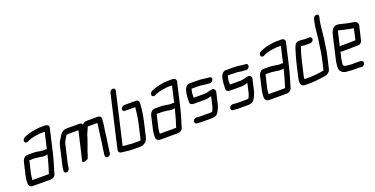

<svg xmlns="http://www.w3.org/2000/svg" viewBox="-24 -1523 4591 2350"><g transform="rotate(-20 2271.0 -348.5)"><path d="M141 -85C141 -90 142 -96 143 -101L183 -271H252C257 -271 260 -271 265 -270L285 -267C292 -266 298 -266 306 -265C330 -263 348 -256 372 -256C388 -256 403 -258 416 -263L413 -253C402 -204 386 -149 373 -104C365 -79 356 -56 350 -30H137C136 -31 136 -31 136 -32C137 -47 137 -67 141 -85ZM388 -326C361 -326 335 -334 309 -337L289 -339C281 -340 274 -341 267 -341H181C149 -341 121 -310 113 -274L73 -101C66 -71 65 -43 65 -18C62 15 81 40 119 40H347C352 39 358 38 365 37C385 34 409 14 414 -7C417 -14 418 -21 419 -27C420 -32 421 -38 424 -45C435 -79 443 -103 453 -140C462 -173 475 -217 483 -252L553 -556C560 -585 540 -605 508 -605H438C431 -605 422 -604 415 -603C398 -601 375 -599 359 -595C337 -591 315 -588 295 -581C266 -569 217 -562 203 -530C194 -509 204 -492 220 -488C232 -485 245 -492 256 -497C270 -506 290 -509 306 -516C327 -523 349 -524 371 -529L390 -531C401 -532 411 -535 422 -535H479L430 -324C418 -332 405 -326 388 -326Z M1073 -53 1070 -41C1068 -34 1068 -26 1068 -17V-7C1068 2 1072 10 1079 15C1102 32 1139 8 1140 -22L1139 -32C1139 -37 1141 -40 1141 -42C1142 -47 1143 -51 1143 -56C1145 -65 1144 -76 1147 -87C1153 -112 1153 -132 1157 -158L1162 -186C1166 -214 1170 -245 1173 -273C1179 -324 1191 -380 1193 -427C1199 -467 1185 -485 1144 -485H1013C984 -485 966 -477 948 -457C943 -473 931 -481 915 -481H753C712 -484 690 -468 667 -444C655 -431 650 -421 641 -406L632 -391C618 -369 604 -347 597 -317L541 -73C537 -56 534 -39 534 -26L531 -11C527 8 539 24 558 24C577 24 597 8 601 -11L602 -18C606 -37 605 -51 610 -71L667 -317C669 -325 674 -334 676 -340C682 -354 697 -372 703 -386C709 -398 714 -403 722 -411H873L786 -36C783 -25 792 -22 803 -23C822 -25 842 -34 858 -41C866 -62 874 -78 880 -99C891 -145 911 -183 925 -229C931 -250 941 -269 947 -291C951 -308 956 -325 962 -338C975 -362 985 -390 996 -415H1121C1121 -397 1117 -376 1114 -355C1112 -328 1104 -295 1102 -267L1098 -241C1095 -225 1095 -201 1091 -183C1085 -148 1084 -117 1076 -83C1075 -75 1072 -59 1073 -53Z M1489 -439H1623C1617 -380 1610 -313 1595 -246L1550 -50C1548 -43 1545 -39 1542 -34C1538 -34 1531 -32 1527 -32H1441C1409 -32 1382 -40 1353 -38C1341 -38 1329 -44 1315 -44L1469 -710C1473 -728 1460 -745 1442 -745C1424 -745 1403 -728 1399 -710L1246 -46C1242 -30 1240 -18 1240 -10C1240 6 1254 24 1275 24C1278 24 1281 24 1286 25C1305 25 1322 32 1341 32C1344 31 1346 31 1347 32L1367 35C1384 36 1406 38 1425 38H1511C1566 38 1608 4 1620 -50L1665 -245C1677 -298 1684 -346 1690 -395C1692 -442 1712 -509 1658 -509H1506C1487 -509 1466 -493 1462 -474C1458 -455 1470 -439 1489 -439ZM1623 -439Z M1799 -85C1799 -90 1800 -96 1801 -101L1841 -271H1910C1915 -271 1918 -271 1923 -270L1943 -267C1950 -266 1956 -266 1964 -265C1988 -263 2006 -256 2030 -256C2046 -256 2061 -258 2074 -263L2071 -253C2060 -204 2044 -149 2031 -104C2023 -79 2014 -56 2008 -30H1795C1794 -31 1794 -31 1794 -32C1795 -47 1795 -67 1799 -85ZM2046 -326C2019 -326 1993 -334 1967 -337L1947 -339C1939 -340 1932 -341 1925 -341H1839C1807 -341 1779 -310 1771 -274L1731 -101C1724 -71 1723 -43 1723 -18C1720 15 1739 40 1777 40H2005C2010 39 2016 38 2023 37C2043 34 2067 14 2072 -7C2075 -14 2076 -21 2077 -27C2078 -32 2079 -38 2082 -45C2093 -79 2101 -103 2111 -140C2120 -173 2133 -217 2141 -252L2211 -556C2218 -585 2198 -605 2166 -605H2096C2089 -605 2080 -604 2073 -603C2056 -601 2033 -599 2017 -595C1995 -591 1973 -588 1953 -581C1924 -569 1875 -562 1861 -530C1852 -509 1862 -492 1878 -488C1890 -485 1903 -492 1914 -497C1928 -506 1948 -509 1964 -516C1985 -523 2007 -524 2029 -529L2048 -531C2059 -532 2069 -535 2080 -535H2137L2088 -324C2076 -332 2063 -326 2046 -326Z M2600 -471H2594C2585 -471 2572 -474 2564 -474C2561 -474 2558 -474 2553 -475C2526 -478 2498 -484 2470 -484H2450C2443 -485 2436 -485 2430 -485H2345C2326 -485 2309 -475 2295 -455C2287 -444 2282 -434 2280 -425L2270 -383C2268 -376 2269 -369 2268 -362C2265 -341 2263 -326 2264 -307C2264 -295 2262 -284 2262 -273C2260 -245 2282 -232 2314 -232H2465C2494 -232 2517 -242 2542 -248L2512 -118C2509 -107 2504 -97 2501 -89L2495 -75C2493 -70 2490 -67 2487 -62C2480 -62 2473 -60 2465 -60H2340C2322 -60 2306 -64 2289 -64H2282C2263 -65 2243 -48 2239 -30C2235 -11 2247 5 2265 6H2272C2290 6 2306 10 2324 10H2449C2487 10 2521 3 2538 -24C2550 -40 2559 -57 2567 -78C2572 -90 2578 -102 2582 -118L2619 -277C2624 -299 2608 -322 2585 -322C2547 -322 2516 -302 2481 -302H2335C2336 -328 2333 -354 2340 -383L2348 -415H2432C2439 -414 2446 -414 2453 -414C2485 -414 2514 -404 2546 -404C2555 -404 2569 -401 2578 -401H2584C2604 -401 2623 -417 2627 -436C2631 -455 2620 -471 2600 -471Z M3072 -471H3066C3057 -471 3044 -474 3036 -474C3033 -474 3030 -474 3025 -475C2998 -478 2970 -484 2942 -484H2922C2915 -485 2908 -485 2902 -485H2817C2798 -485 2781 -475 2767 -455C2759 -444 2754 -434 2752 -425L2742 -383C2740 -376 2741 -369 2740 -362C2737 -341 2735 -326 2736 -307C2736 -295 2734 -284 2734 -273C2732 -245 2754 -232 2786 -232H2937C2966 -232 2989 -242 3014 -248L2984 -118C2981 -107 2976 -97 2973 -89L2967 -75C2965 -70 2962 -67 2959 -62C2952 -62 2945 -60 2937 -60H2812C2794 -60 2778 -64 2761 -64H2754C2735 -65 2715 -48 2711 -30C2707 -11 2719 5 2737 6H2744C2762 6 2778 10 2796 10H2921C2959 10 2993 3 3010 -24C3022 -40 3031 -57 3039 -78C3044 -90 3050 -102 3054 -118L3091 -277C3096 -299 3080 -322 3057 -322C3019 -322 2988 -302 2953 -302H2807C2808 -328 2805 -354 2812 -383L2820 -415H2904C2911 -414 2918 -414 2925 -414C2957 -414 2986 -404 3018 -404C3027 -404 3041 -401 3050 -401H3056C3076 -401 3095 -417 3099 -436C3103 -455 3092 -471 3072 -471Z M3217 -85C3217 -90 3218 -96 3219 -101L3259 -271H3328C3333 -271 3336 -271 3341 -270L3361 -267C3368 -266 3374 -266 3382 -265C3406 -263 3424 -256 3448 -256C3464 -256 3479 -258 3492 -263L3489 -253C3478 -204 3462 -149 3449 -104C3441 -79 3432 -56 3426 -30H3213C3212 -31 3212 -31 3212 -32C3213 -47 3213 -67 3217 -85ZM3464 -326C3437 -326 3411 -334 3385 -337L3365 -339C3357 -340 3350 -341 3343 -341H3257C3225 -341 3197 -310 3189 -274L3149 -101C3142 -71 3141 -43 3141 -18C3138 15 3157 40 3195 40H3423C3428 39 3434 38 3441 37C3461 34 3485 14 3490 -7C3493 -14 3494 -21 3495 -27C3496 -32 3497 -38 3500 -45C3511 -79 3519 -103 3529 -140C3538 -173 3551 -217 3559 -252L3629 -556C3636 -585 3616 -605 3584 -605H3514C3507 -605 3498 -604 3491 -603C3474 -601 3451 -599 3435 -595C3413 -591 3391 -588 3371 -581C3342 -569 3293 -562 3279 -530C3270 -509 3280 -492 3296 -488C3308 -485 3321 -492 3332 -497C3346 -506 3366 -509 3382 -516C3403 -523 3425 -524 3447 -529L3466 -531C3477 -532 3487 -535 3498 -535H3555L3506 -324C3494 -332 3481 -326 3464 -326Z M3920 -511H3856C3836 -511 3823 -516 3804 -516C3801 -515 3797 -515 3792 -515H3777C3735 -515 3720 -471 3708 -432C3693 -381 3678 -338 3665 -282L3621 -93C3619 -86 3619 -79 3618 -72L3615 -54C3613 -12 3623 18 3673 18H3753C3772 18 3792 15 3808 14L3830 12C3862 9 3897 5 3927 -1C3964 -4 4001 -28 4010 -67L4047 -226C4065 -304 4070 -375 4083 -449C4089 -496 4091 -544 4098 -591C4101 -612 4101 -630 4106 -651L4119 -708C4123 -727 4113 -743 4094 -743C4075 -743 4053 -727 4049 -708L4037 -652C4035 -643 4033 -634 4032 -625C4027 -586 4021 -550 4019 -511L4015 -477C4013 -454 4010 -429 4005 -404C3995 -347 3991 -288 3977 -226L3942 -72C3917 -66 3888 -62 3862 -60C3831 -58 3803 -52 3769 -52H3687V-53C3686 -64 3688 -78 3691 -93L3735 -282C3748 -340 3765 -394 3783 -445C3786 -446 3790 -446 3793 -446H3796C3806 -443 3825 -441 3840 -441H3904C3923 -441 3943 -457 3947 -476C3951 -495 3939 -511 3920 -511Z M4344 -284H4250C4243 -284 4236 -282 4229 -278L4269 -449C4270 -452 4272 -457 4274 -463C4275 -466 4275 -469 4277 -472C4280 -471 4282 -471 4283 -471L4302 -466C4317 -463 4336 -458 4350 -454C4364 -452 4381 -449 4391 -445C4405 -443 4415 -441 4428 -438L4445 -436C4452 -435 4463 -433 4468 -430L4435 -286H4406C4393 -286 4359 -284 4344 -284ZM4390 -216H4444C4466 -214 4493 -234 4498 -257L4541 -440C4549 -484 4513 -501 4471 -505L4454 -508L4439 -510C4426 -512 4416 -516 4402 -518C4379 -524 4354 -530 4332 -535C4317 -538 4307 -542 4290 -542C4239 -542 4211 -500 4199 -449L4128 -142C4125 -130 4124 -119 4122 -108C4117 -72 4113 -43 4121 -18C4134 27 4182 42 4249 42C4259 42 4269 44 4280 44H4372C4379 44 4381 46 4386 47C4406 53 4427 37 4435 22C4453 -13 4418 -26 4388 -26H4286C4279 -27 4272 -28 4265 -28C4260 -28 4256 -28 4250 -29C4227 -29 4210 -35 4194 -41C4189 -47 4185 -61 4188 -72C4190 -95 4192 -116 4198 -143L4216 -219C4221 -216 4226 -214 4233 -214H4327C4342 -214 4377 -216 4390 -216Z"/></g></svg>

Font: Electronic
Style: BdIt
Weight: 700
Version: Version 1.011